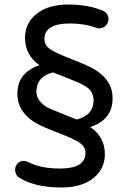

<svg xmlns="http://www.w3.org/2000/svg" viewBox="-20 -728 569 851"><path d="M444.8 -44.9Q444.8 20.5 393.6 61.8Q342.3 103 252 103Q133.8 103 63 58.1Q56.6 54.7 51.8 44.7Q46.9 34.7 46.9 24.9Q46.9 7.8 58.3 -3.7Q69.8 -15.1 85.9 -15.1Q94.2 -15.1 106.9 -8.8Q161.1 19 246.1 19Q358.9 19 358.9 -50.8Q358.9 -77.1 333.5 -94.7Q308.1 -112.3 243.2 -137.2Q173.3 -164.1 147 -178.2Q106.9 -198.7 82 -232.9Q57.1 -267.1 57.1 -313Q57.1 -405.8 154.8 -439Q90.8 -484.9 90.8 -560.1Q90.8 -625.5 142.3 -666.7Q193.8 -708 284.2 -708Q368.7 -708 434.1 -681.2Q460.9 -669.9 460.9 -642.1Q460.9 -626.5 448.2 -614.3Q435.5 -602.1 419.9 -602.1Q412.1 -602.1 404.8 -605Q355.5 -624 290 -624Q176.8 -624 176.8 -554.2Q176.8 -527.8 202.1 -510.3Q227.5 -492.7 293 -467.8Q356 -443.4 389.2 -425.8Q429.2 -405.3 454.1 -371.6Q479 -337.9 479 -292Q479 -196.8 379.9 -165Q444.8 -121.6 444.8 -44.9ZM395 -286.1Q393.1 -305.2 386.2 -318.4Q379.4 -331.5 363 -342.5Q346.7 -353.5 329.1 -361.3Q311.5 -369.1 278.3 -382.3Q276.4 -382.8 275.1 -383.3Q273.9 -383.8 271.7 -384.8Q269.5 -385.7 268.1 -386.2Q241.7 -396 214.8 -407.2Q141.1 -388.7 141.1 -318.8Q143.6 -293.9 158.9 -276.9Q174.3 -259.8 190.4 -251.7Q206.5 -243.7 254.4 -224.6Q262.7 -221.2 267.1 -219.2L319.8 -198.2Q395 -216.8 395 -286.1Z"/></svg>

Font: Aka-Acid-Varela
Style: Regular
Weight: 400
Designer: Joe Prince, Avraham Cornfeld, Cyberella
Foundry: Joe Prince, Avraham Cornfeld, Cyberella
Version: Version 2.000; ttfautohint (v1.5.33-1714) -l 8 -r 50 -G 200 